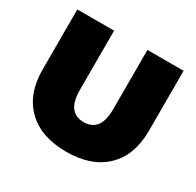

<svg xmlns="http://www.w3.org/2000/svg" viewBox="-154 -875 1092 1067"><g transform="rotate(30 392.0 -342.0)"><path d="M51 -315V-700H287V-322Q287 -245 314.5 -210Q342 -175 394 -175Q446 -175 473.5 -210Q501 -245 501 -322V-700H733V-315Q733 -158 643 -71Q553 16 392 16Q231 16 141 -71Q51 -158 51 -315Z"/></g></svg>

Font: AtCorfu Sans
Style: AtCorfu Sans Black
Weight: 900
Designer: Kostas Teopoulos
Foundry: Kostas Teopoulos
Version: Version 1.00 July 8, 2025, initial release